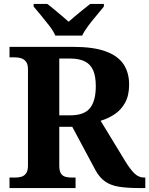

<svg xmlns="http://www.w3.org/2000/svg" viewBox="-20 -951 755 971"><path d="M28.1 0V-53H55.6Q72.4 -53 87.1 -56.9Q101.9 -60.9 111.6 -73.9Q121.4 -87 121.4 -113.1V-599.9Q121.4 -627 111.1 -639.8Q100.7 -652.6 85.7 -656.8Q70.7 -661 55.6 -661H28.1V-714H350.5Q452 -714 514.2 -691.3Q576.4 -668.7 604.7 -626.2Q633 -583.7 633 -523.3Q633 -468 612.5 -431.2Q591.9 -394.4 559.3 -373Q526.7 -351.6 488.9 -340.2L612.6 -137.1Q639.2 -93.6 660.6 -73.3Q681.9 -53 709.5 -53H714.8V0H681.6Q622 0 580.8 -6.8Q539.6 -13.6 511.7 -33.1Q483.7 -52.6 463 -90L345.4 -309.8H279.8V-113.1Q279.8 -87 288.1 -73.9Q296.4 -60.9 310.9 -56.9Q325.3 -53 342.7 -53H362.1V0ZM335.3 -367.8Q406.5 -367.8 435.5 -404.8Q464.5 -441.7 464.5 -515.1Q464.5 -565.6 450.7 -596.4Q436.9 -627.1 407.8 -641.1Q378.7 -655 333.3 -655H279.8V-367.8ZM259.9 -771Q249.9 -794 229.6 -820.5Q209.3 -847 187.6 -873Q166 -899 150 -918V-931H219.2Q233.6 -920.6 252.9 -904.2Q272.1 -887.8 292.2 -871.3Q312.2 -854.8 327.2 -841.2Q342.2 -854.8 362.2 -871.3Q382.3 -887.8 402.3 -904.2Q422.4 -920.6 436.2 -931H505.4V-918Q490.4 -899 468.3 -873Q446.1 -847 426.3 -820.5Q406.5 -794 395.5 -771Z"/></svg>

Font: Noto Serif Malayalam
Style: Regular
Weight: 400
Designer: Indian type Foundry, Jelle Bosma, Monotype Design Team
Foundry: Monotype Imaging Inc.
Version: Version 2.103